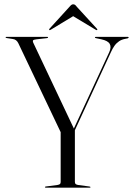

<svg xmlns="http://www.w3.org/2000/svg" viewBox="-20 -871 618 891"><path d="M326 -263.5 264.5 -251.5 65 -670.5Q61 -679 54.5 -684Q48 -689 39.5 -690L10.5 -694.5Q8 -695 7 -695.8Q6 -696.5 6 -697.5Q6 -699 7 -699.5Q8 -700 10.5 -700H198Q200.5 -700 201.8 -699.5Q203 -699 203 -698Q203 -694.5 197.5 -694L149 -688.5Q136.5 -687 133.8 -684Q131 -681 134 -673.5L324 -272L320 -268.5L487 -629Q497.5 -652.5 489.2 -667.2Q481 -682 450.5 -688.5L425 -694Q422.5 -694.5 421.5 -695.2Q420.5 -696 420.5 -697Q420.5 -698.5 421.8 -699.2Q423 -700 424.5 -700H573Q575.5 -700 576.2 -699.2Q577 -698.5 577 -697Q577 -696 576 -695Q575 -694 572.5 -693L562.5 -691Q545 -688 532.5 -679.5Q520 -671 511 -658.2Q502 -645.5 494.5 -628.5ZM261.5 -263 327.5 -268.5V-27Q327.5 -20 331 -17Q334.5 -14 342.5 -12.5L395 -5.5Q400 -4 400 -3Q400 -1.5 399.2 -0.8Q398.5 0 396 0H192.5Q190.5 0 189.5 -1Q188.5 -2 188.5 -2.5Q188.5 -5 192.5 -5.5L246 -12.5Q255 -14 258.2 -17Q261.5 -20 261.5 -26.5ZM329.5 -802H309.5L424 -733Q429 -730 430.5 -731.5Q432 -732.5 431.8 -734.2Q431.5 -736 429.5 -738L336.5 -839.5Q332 -845.5 328.5 -848.2Q325 -851 319.5 -851Q315 -851 311.2 -848.2Q307.5 -845.5 302.5 -839.5L210 -738Q208 -736 208 -734.2Q208 -732.5 209 -731.5Q210.5 -730 215.5 -733Z"/></svg>

Font: Fraunces 120pt Light
Style: Regular
Weight: 300
Version: Version 1.000;[b76b70a41]